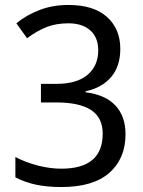

<svg xmlns="http://www.w3.org/2000/svg" viewBox="-20 -744 577 774"><path d="M325 -376V-372Q405 -362 445.5 -318.5Q486 -275 486 -203Q486 -105 421 -47.5Q356 10 227 10Q172 10 127.5 1Q83 -8 42 -29V-111Q84 -89 133 -76.5Q182 -64 227 -64Q394 -64 394 -205Q394 -270 347 -300.5Q300 -331 208 -331H145V-406H209Q290 -406 333 -442.5Q376 -479 376 -541Q376 -593 344 -621.5Q312 -650 256 -650Q206 -650 168 -635Q130 -620 89 -590L46 -650Q86 -683 139 -703.5Q192 -724 256 -724Q358 -724 411.5 -675.5Q465 -627 465 -547Q465 -477 428 -433.5Q391 -390 325 -376Z"/></svg>

Font: Noto Sans Display
Style: Regular
Weight: 400
Designer: Monotype Design team
Foundry: Monotype Imaging Inc.
Version: Version 1.000